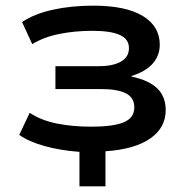

<svg xmlns="http://www.w3.org/2000/svg" viewBox="-20 -528 672 679"><path d="M261 131V9Q193 4 137.5 -11.5Q82 -27 48 -51L85 -129Q126 -102 181.5 -91Q237 -80 303 -80Q380 -80 417.5 -95.5Q455 -111 455 -148Q455 -183 425 -198Q395 -213 339 -213H176V-294H330Q379 -294 407.5 -310Q436 -326 436 -358Q436 -390 403.5 -404.5Q371 -419 307 -419Q245 -419 190 -408Q135 -397 94 -372L58 -450Q101 -479 166.5 -493.5Q232 -508 310 -508Q425 -508 485 -471.5Q545 -435 545 -370Q545 -331 519.5 -302.5Q494 -274 444 -259L446 -257Q507 -244 536.5 -215Q566 -186 566 -139Q566 -76 511 -38Q456 0 353 7V131Z"/></svg>

Font: Nunito Sans 7pt SemiExpanded SemiBold
Style: Regular
Weight: 600
Width: 6
Designer: Vernon Adams
Foundry: Vernon Adams
Version: Version 3.101;gftools[0.9.27]